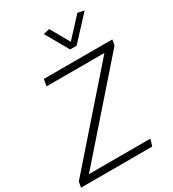

<svg xmlns="http://www.w3.org/2000/svg" viewBox="-229 -1087 1090 1209"><g transform="rotate(-30 316.0 -482.5)"><path d="M-3 0 5 -41 549 -661H128L137 -710H635L627 -669L83 -49H530L515 0ZM373 -788 278 -955 323 -965 401 -828 528 -965 575 -955 420 -788Z"/></g></svg>

Font: Livvic Light
Style: Italic
Weight: 300
Italic angle: -10°
Designer: Jacques Le Bailly, Baron von Fonthausen
Version: Version 1.001; ttfautohint (v1.8.2)